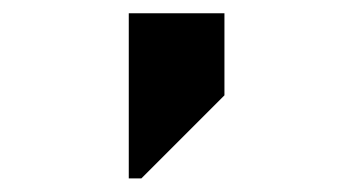

<svg xmlns="http://www.w3.org/2000/svg" viewBox="-20 -159 534 290"><path d="M174.5 -139V110.5H193.5L319 -15V-139Z"/></svg>

Font: Melete Medium
Style: Regular
Weight: 500
Width: 6
Designer: Sora Sagano
Foundry: DOT COLON
Version: Version 0.200;FEAKit 1.0